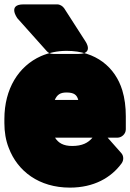

<svg xmlns="http://www.w3.org/2000/svg" viewBox="-22 -808 594 876"><path d="M229 -180H400C380 -156 353 -142 307 -142C267 -142 244 -156 229 -180ZM469 -180H515C531 -180 552 -195 552 -218V-278C552 -320 547 -360 536 -396C504 -501 415 -576 282 -576C239 -576 200 -567 165 -552C62 -506 -2 -402 -2 -265V-246C-2 -207 4 -168 18 -133C58 -27 156 48 297 48C406 48 485 3 533 -63C543 -77 543 -97 531 -110ZM335 -352H228C238 -375 252 -386 281 -386C316 -386 329 -375 335 -352ZM336 -562H220C209 -562 198 -567 192 -574L57 -725C57 -725 11 -788 85 -788H239C252 -788 264 -780 271 -770L368 -619C368 -619 408 -562 336 -562Z"/></svg>

Font: Asimov Print
Style: E
Weight: 500
Designer: Google
Version: Version 2.000980; 2014